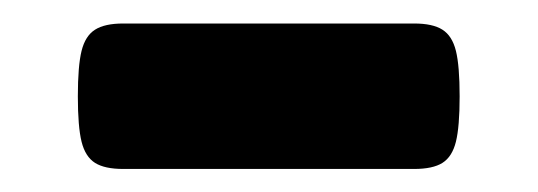

<svg xmlns="http://www.w3.org/2000/svg" viewBox="-20 -364 462 165"><path d="M85.9 -343.8H335.9Q351.9 -343.8 360.2 -338.5Q368.6 -333.2 371.8 -320.3Q375 -307.4 375 -281.2Q375 -255.1 371.8 -242.2Q368.6 -229.3 360.2 -224Q351.9 -218.8 335.9 -218.8H85.9Q70 -218.8 61.7 -224Q53.3 -229.3 50.1 -242.2Q46.9 -255.1 46.9 -281.2Q46.9 -307.4 50.1 -320.3Q53.3 -333.2 61.7 -338.5Q70 -343.8 85.9 -343.8Z"/></svg>

Font: Gyrochrome
Style: Regular
Weight: 400
Designer: David Moles
Foundry: David Moles
Version: Version 1.005;Glyphs 3.2.3 (3260)